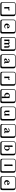

<svg xmlns="http://www.w3.org/2000/svg" viewBox="5547 -6341 1006 12140"><g transform="rotate(90 6050.0 -271.0)"><path d="M517 -310Q533 -335 559.5 -354.5Q586 -374 610 -374Q622 -374 641 -368L644 -366L629 -296L623 -294Q610 -305 580 -305Q573 -305 564.5 -303Q556 -301 544 -295.5Q532 -290 524.5 -276Q517 -262 517 -242V-177Q517 -91 524 -41L523 -39Q494 -41 469 -41L421 -39V-41Q428 -89 428 -177V-221Q428 -292 417 -353L418 -355Q473 -359 510 -374Q517 -374 517 -366L515 -310ZM249 -718Q204 -718 180 -694Q156 -670 156 -625V53Q156 136 249 136H821Q866 136 885 117Q904 98 904 53V-625Q904 -718 821 -718ZM1000 84Q1000 153 973.5 182.5Q947 212 881 212H249Q181 212 150.5 181.5Q120 151 120 84V-625Q120 -687 154 -720.5Q188 -754 249 -754H851Q921 -754 960.5 -722Q1000 -690 1000 -625Z M1563 -259H1670Q1681 -259 1681 -269Q1681 -307 1669 -321.5Q1657 -336 1634 -336Q1622 -336 1610 -331.5Q1598 -327 1583 -308.5Q1568 -290 1563 -259ZM1766 -129Q1782 -120 1782 -103Q1760 -73 1721.5 -54.5Q1683 -36 1643 -36Q1562 -36 1514 -81Q1466 -126 1466 -193Q1466 -272 1520 -322.5Q1574 -373 1634 -373Q1704 -373 1740 -332.5Q1776 -292 1776 -239Q1776 -226 1763 -226H1561Q1561 -154 1590 -120.5Q1619 -87 1658 -87Q1727 -87 1766 -129ZM1349 -718Q1304 -718 1280 -694Q1256 -670 1256 -625V53Q1256 136 1349 136H1921Q1966 136 1985 117Q2004 98 2004 53V-625Q2004 -718 1921 -718ZM2100 84Q2100 153 2073.5 182.5Q2047 212 1981 212H1349Q1281 212 1250.5 181.5Q1220 151 1220 84V-625Q1220 -687 1254 -720.5Q1288 -754 1349 -754H1951Q2021 -754 2060.5 -722Q2100 -690 2100 -625Z M2906 -180V-257Q2906 -296 2896.5 -310Q2887 -324 2858 -324Q2843 -324 2831.5 -317.5Q2820 -311 2813.5 -304.5Q2807 -298 2783 -271V-248V-180Q2783 -90 2791 -41L2789 -39Q2765 -41 2739 -41L2688 -39L2687 -41Q2695 -88 2695 -180V-255Q2695 -324 2648 -324Q2642 -324 2637.5 -323Q2633 -322 2627.5 -319.5Q2622 -317 2618.5 -315Q2615 -313 2608.5 -306.5Q2602 -300 2599 -297Q2596 -294 2587 -284.5Q2578 -275 2573 -270V-180Q2573 -90 2581 -41L2579 -39Q2555 -41 2529 -41L2478 -39L2477 -41Q2485 -88 2485 -180V-221Q2485 -310 2477 -353L2479 -355Q2536 -359 2572 -374Q2579 -374 2579 -366L2572 -314H2573Q2596 -339 2606 -348Q2616 -357 2634.5 -365.5Q2653 -374 2675 -374Q2708 -374 2741 -356Q2774 -338 2778 -314Q2811 -349 2833 -361.5Q2855 -374 2885 -374Q2994 -374 2994 -254V-180Q2994 -90 3002 -41L3000 -39Q2976 -41 2950 -41L2899 -39L2898 -41Q2906 -96 2906 -180ZM2449 -718Q2404 -718 2380 -694Q2356 -670 2356 -625V53Q2356 136 2449 136H3021Q3066 136 3085 117Q3104 98 3104 53V-625Q3104 -718 3021 -718ZM3200 84Q3200 153 3173.5 182.5Q3147 212 3081 212H2449Q2381 212 2350.5 181.5Q2320 151 2320 84V-625Q2320 -687 2354 -720.5Q2388 -754 2449 -754H3051Q3121 -754 3160.5 -722Q3200 -690 3200 -625Z M3876 -208 3816 -192Q3764 -178 3764 -124Q3764 -107 3773.5 -94Q3783 -81 3799 -81Q3822 -81 3863 -113Q3876 -124 3876 -133ZM3956 -107Q3956 -84 3974 -84Q3979 -84 4001 -100L4003 -98Q4011 -94 4019 -78Q3985 -36 3935 -36Q3911 -36 3895.5 -48.5Q3880 -61 3875 -80H3874Q3825 -36 3770 -36Q3728 -36 3701 -57Q3674 -78 3674 -117Q3674 -154 3712 -185Q3750 -216 3806 -229L3872 -245Q3876 -245 3876 -254Q3876 -296 3862 -314Q3848 -332 3817 -332Q3767 -332 3732 -273L3715 -274L3695 -323L3698 -326Q3716 -342 3752 -357.5Q3788 -373 3824 -373Q3959 -373 3959 -251Q3959 -249 3957.5 -184.5Q3956 -120 3956 -107ZM3549 -718Q3504 -718 3480 -694Q3456 -670 3456 -625V53Q3456 136 3549 136H4121Q4166 136 4185 117Q4204 98 4204 53V-625Q4204 -718 4121 -718ZM4300 84Q4300 153 4273.5 182.5Q4247 212 4181 212H3549Q3481 212 3450.5 181.5Q3420 151 3420 84V-625Q3420 -687 3454 -720.5Q3488 -754 3549 -754H4151Q4221 -754 4260.5 -722Q4300 -690 4300 -625Z M4917 -310Q4933 -335 4959.5 -354.5Q4986 -374 5010 -374Q5022 -374 5041 -368L5044 -366L5029 -296L5023 -294Q5010 -305 4980 -305Q4973 -305 4964.5 -303Q4956 -301 4944 -295.5Q4932 -290 4924.5 -276Q4917 -262 4917 -242V-177Q4917 -91 4924 -41L4923 -39Q4894 -41 4869 -41L4821 -39V-41Q4828 -89 4828 -177V-221Q4828 -292 4817 -353L4818 -355Q4873 -359 4910 -374Q4917 -374 4917 -366L4915 -310ZM4649 -718Q4604 -718 4580 -694Q4556 -670 4556 -625V53Q4556 136 4649 136H5221Q5266 136 5285 117Q5304 98 5304 53V-625Q5304 -718 5221 -718ZM5400 84Q5400 153 5373.5 182.5Q5347 212 5281 212H4649Q4581 212 4550.5 181.5Q4520 151 4520 84V-625Q4520 -687 4554 -720.5Q4588 -754 4649 -754H5251Q5321 -754 5360.5 -722Q5400 -690 5400 -625Z M6092 -294Q6060 -345 6017 -345Q5974 -345 5959 -317Q5944 -289 5944 -226Q5944 -149 5968.5 -122.5Q5993 -96 6034 -96Q6071 -96 6092 -112ZM6092 -32V-73Q6062 -48 6016 -48Q5940 -48 5891.5 -100.5Q5843 -153 5843 -211Q5843 -284 5896 -334.5Q5949 -385 6020 -385Q6094 -385 6128 -355L6139 -373Q6147 -387 6164 -387Q6170 -387 6175 -381.5Q6180 -376 6180 -369V-32Q6180 69 6188 118L6186 120Q6162 118 6136 118L6085 120L6084 118Q6092 65 6092 -32ZM5749 -718Q5704 -718 5680 -694Q5656 -670 5656 -625V53Q5656 136 5749 136H6321Q6366 136 6385 117Q6404 98 6404 53V-625Q6404 -718 6321 -718ZM6500 84Q6500 153 6473.5 182.5Q6447 212 6381 212H5749Q5681 212 5650.5 181.5Q5620 151 5620 84V-625Q5620 -687 5654 -720.5Q5688 -754 5749 -754H6351Q6421 -754 6460.5 -722Q6500 -690 6500 -625Z M7188 -91Q7157 -58 7136.5 -46.5Q7116 -35 7092 -35Q7039 -35 7007 -65.5Q6975 -96 6975 -137V-230Q6975 -315 6968 -364L6969 -367Q6994 -364 7019 -364L7070 -367L7071 -364Q7064 -325 7064 -230V-162Q7064 -83 7112 -83Q7117 -83 7122.5 -84Q7128 -85 7133 -87.5Q7138 -90 7142 -92Q7146 -94 7151 -99Q7156 -104 7159 -106Q7162 -108 7167.5 -114.5Q7173 -121 7174.5 -122.5Q7176 -124 7181.5 -131Q7187 -138 7188 -139V-230Q7188 -315 7181 -364L7182 -367Q7207 -364 7232 -364L7283 -367L7284 -364Q7277 -325 7277 -230V-187Q7277 -107 7289 -43L7288 -40Q7273 -43 7240 -43Q7215 -43 7200 -40Q7193 -40 7193 -43L7190 -91ZM6849 -718Q6804 -718 6780 -694Q6756 -670 6756 -625V53Q6756 136 6849 136H7421Q7466 136 7485 117Q7504 98 7504 53V-625Q7504 -718 7421 -718ZM7600 84Q7600 153 7573.5 182.5Q7547 212 7481 212H6849Q6781 212 6750.5 181.5Q6720 151 6720 84V-625Q6720 -687 6754 -720.5Q6788 -754 6849 -754H7451Q7521 -754 7560.5 -722Q7600 -690 7600 -625Z M8276 -208 8216 -192Q8164 -178 8164 -124Q8164 -107 8173.5 -94Q8183 -81 8199 -81Q8222 -81 8263 -113Q8276 -124 8276 -133ZM8356 -107Q8356 -84 8374 -84Q8379 -84 8401 -100L8403 -98Q8411 -94 8419 -78Q8385 -36 8335 -36Q8311 -36 8295.5 -48.5Q8280 -61 8275 -80H8274Q8225 -36 8170 -36Q8128 -36 8101 -57Q8074 -78 8074 -117Q8074 -154 8112 -185Q8150 -216 8206 -229L8272 -245Q8276 -245 8276 -254Q8276 -296 8262 -314Q8248 -332 8217 -332Q8167 -332 8132 -273L8115 -274L8095 -323L8098 -326Q8116 -342 8152 -357.5Q8188 -373 8224 -373Q8359 -373 8359 -251Q8359 -249 8357.5 -184.5Q8356 -120 8356 -107ZM7949 -718Q7904 -718 7880 -694Q7856 -670 7856 -625V53Q7856 136 7949 136H8521Q8566 136 8585 117Q8604 98 8604 53V-625Q8604 -718 8521 -718ZM8700 84Q8700 153 8673.5 182.5Q8647 212 8581 212H7949Q7881 212 7850.5 181.5Q7820 151 7820 84V-625Q7820 -687 7854 -720.5Q7888 -754 7949 -754H8551Q8621 -754 8660.5 -722Q8700 -690 8700 -625Z M9268 -113Q9294 -78 9324 -78Q9375 -78 9396.5 -112Q9418 -146 9418 -214Q9418 -268 9399 -297.5Q9380 -327 9346 -327Q9298 -327 9268 -296ZM9268 -421V-334Q9304 -374 9361 -374Q9415 -374 9462.5 -333Q9510 -292 9510 -227Q9510 -144 9451.5 -91Q9393 -38 9328 -38Q9284 -38 9252 -66Q9248 -63 9234 -53Q9220 -43 9216 -37Q9182 -37 9175 -40Q9179 -63 9179 -99V-407Q9179 -503 9172 -548L9173 -550Q9233 -556 9268 -569Q9275 -569 9275 -562Q9268 -508 9268 -421ZM9049 -718Q9004 -718 8980 -694Q8956 -670 8956 -625V53Q8956 136 9049 136H9621Q9666 136 9685 117Q9704 98 9704 53V-625Q9704 -718 9621 -718ZM9800 84Q9800 153 9773.5 182.5Q9747 212 9681 212H9049Q8981 212 8950.5 181.5Q8920 151 8920 84V-625Q8920 -687 8954 -720.5Q8988 -754 9049 -754H9651Q9721 -754 9760.5 -722Q9800 -690 9800 -625Z M10385 -191V-406Q10385 -504 10377 -547L10379 -550Q10435 -554 10474 -568Q10481 -568 10481 -561Q10473 -500 10473 -420V-191Q10473 -90 10481 -41L10479 -39Q10455 -41 10429 -41L10378 -39L10377 -41Q10385 -87 10385 -191ZM10149 -718Q10104 -718 10080 -694Q10056 -670 10056 -625V53Q10056 136 10149 136H10721Q10766 136 10785 117Q10804 98 10804 53V-625Q10804 -718 10721 -718ZM10900 84Q10900 153 10873.5 182.5Q10847 212 10781 212H10149Q10081 212 10050.5 181.5Q10020 151 10020 84V-625Q10020 -687 10054 -720.5Q10088 -754 10149 -754H10751Q10821 -754 10860.5 -722Q10900 -690 10900 -625Z M11463 -259H11570Q11581 -259 11581 -269Q11581 -307 11569 -321.5Q11557 -336 11534 -336Q11522 -336 11510 -331.5Q11498 -327 11483 -308.5Q11468 -290 11463 -259ZM11666 -129Q11682 -120 11682 -103Q11660 -73 11621.5 -54.5Q11583 -36 11543 -36Q11462 -36 11414 -81Q11366 -126 11366 -193Q11366 -272 11420 -322.5Q11474 -373 11534 -373Q11604 -373 11640 -332.5Q11676 -292 11676 -239Q11676 -226 11663 -226H11461Q11461 -154 11490 -120.5Q11519 -87 11558 -87Q11627 -87 11666 -129ZM11249 -718Q11204 -718 11180 -694Q11156 -670 11156 -625V53Q11156 136 11249 136H11821Q11866 136 11885 117Q11904 98 11904 53V-625Q11904 -718 11821 -718ZM12000 84Q12000 153 11973.5 182.5Q11947 212 11881 212H11249Q11181 212 11150.5 181.5Q11120 151 11120 84V-625Q11120 -687 11154 -720.5Q11188 -754 11249 -754H11851Q11921 -754 11960.5 -722Q12000 -690 12000 -625Z"/></g></svg>

Font: Libertinus Keyboard
Style: Regular
Weight: 700
Designer: Philipp H. Poll
Foundry: Khaled Hosny
Version: Version 6.7